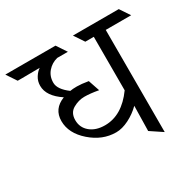

<svg xmlns="http://www.w3.org/2000/svg" viewBox="-208 -838 1018 1001"><g transform="rotate(-30 301.5 -337.5)"><path d="M510 -615V0L438 -48L441 -198Q409 -166 368 -145.5Q327 -125 291 -125Q209 -125 140.5 -185Q72 -245 72 -318.5Q72 -392 145 -420Q68 -471 68 -533Q68 -561 82 -583Q96 -605 113 -616L8 -615H-20L-60 -675H242L282 -615H218Q182 -606 158.5 -578.5Q135 -551 135.5 -512Q136 -473 191 -432Q206 -435 232 -435Q258 -435 300 -428L323 -360Q274 -369 239 -369Q204 -369 170.5 -350Q137 -331 137 -286.5Q137 -242 170.5 -214Q204 -186 259 -186Q361 -186 438 -293V-615H387L347 -675H623L663 -615Z"/></g></svg>

Font: Halant
Style: Regular
Weight: 400
Designer: Hitesh Malaviya (Devanagari), Satya Rajpurohit (Latin)
Foundry: Indian Type Foundry
Version: Version 1.100;PS 1.0;hotconv 1.0.78;makeotf.lib2.5.61930; tt